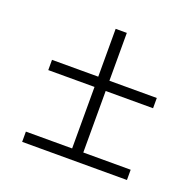

<svg xmlns="http://www.w3.org/2000/svg" viewBox="-105 -681 810 792"><g transform="rotate(20 300.0 -285.0)"><path d="M70 0V-45H273V-315H70V-360H273V-570H322V-360H530V-315H322V-45H530V0Z"/></g></svg>

Font: Pitagon Sans Mono Thin
Style: Regular
Weight: 100
Monospace: yes
Designer: Travis Tran
Foundry: Pitagon
Version: Version 1.001; ttfautohint (v1.8.4.7-5d5b);gftools[0.9.26]